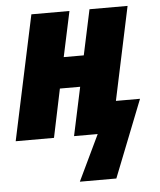

<svg xmlns="http://www.w3.org/2000/svg" viewBox="-59 -599 707 849"><g transform="rotate(-5 294.0 -175.0)"><path d="M261 203H423L558 -139H451L539 -553H370L327 -352H238L281 -553H112L-6 0H164L209 -215H299L253 0H358Z"/></g></svg>

Font: Noto Sans Condensed Black
Style: Italic
Weight: 900
Width: 3
Italic angle: -12°
Designer: Monotype Design Team
Foundry: Monotype Imaging Inc.
Version: Version 2.013